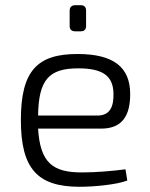

<svg xmlns="http://www.w3.org/2000/svg" viewBox="-20 -704 574 736"><path d="M290 -584C303 -584 310 -591 310 -604V-663C310 -677 303 -684 290 -684H268C255 -684 247 -677 247 -663V-604C247 -591 255 -584 268 -584ZM368 -211C447 -211 480 -259 479 -346C478 -446 416 -497 277 -497C123 -497 60 -433 60 -244C60 -58 123 12 285 12C340 12 427 4 468 -12L461 -55C415 -49 351 -43 294 -43C183 -43 134 -79 126 -211ZM126 -261C128 -398 167 -442 280 -442C374 -442 414 -413 415 -345C416 -297 403 -261 353 -261Z"/></svg>

Font: SnT
Style: Regular
Weight: 300
Designer: Natanael Gama
Version: Version 1.001;PS 001.001;hotconv 1.0.70;makeotf.lib2.5.58329